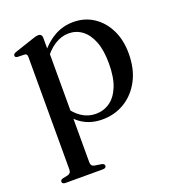

<svg xmlns="http://www.w3.org/2000/svg" viewBox="-128 -570 830 907"><g transform="rotate(-20 286.5 -117.0)"><path d="M183 -447.5V-382.5L186 -376V178.5Q186 189.5 190.2 195.5Q194.5 201.5 203 203L238.5 208.5Q245.5 210 248.8 213.2Q252 216.5 252 221.5Q252 227 247.8 230.2Q243.5 233.5 235 233.5H47Q39 233.5 34.8 230.2Q30.5 227 30.5 221.5Q30.5 217 34 213.5Q37.5 210 44.5 208.5L68.5 203.5Q77 201.5 81.5 195.8Q86 190 86 179V-386Q86 -394.5 83 -398.2Q80 -402 73 -402.5L37.5 -403.5Q31 -404.5 28.2 -407.2Q25.5 -410 25.5 -414Q25.5 -419 28.8 -422Q32 -425 40 -428L132.5 -459Q144 -463 151.2 -464.8Q158.5 -466.5 164 -466.5Q173.5 -466.5 178.2 -461.2Q183 -456 183 -447.5ZM167 -338.5 154.5 -357.5Q192 -411 238.5 -439.8Q285 -468.5 341 -468.5Q397.5 -468.5 441.8 -439.5Q486 -410.5 511.5 -359Q537 -307.5 537 -240Q537 -162 507.2 -105.8Q477.5 -49.5 427.2 -19Q377 11.5 315 11.5Q258.5 11.5 216.2 -14.8Q174 -41 147.5 -91.5L166.5 -109.5Q189.5 -68 222.8 -46Q256 -24 294.5 -24Q334 -24 365.2 -45.8Q396.5 -67.5 414.8 -112.5Q433 -157.5 433 -227Q433 -294 415.8 -337.8Q398.5 -381.5 369 -403.5Q339.5 -425.5 301.5 -425.5Q266 -425.5 231.5 -404Q197 -382.5 167 -338.5Z"/></g></svg>

Font: Fraunces 60pt
Style: Regular
Weight: 400
Version: Version 1.000;[b76b70a41]